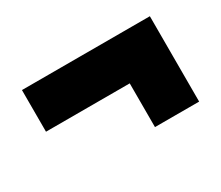

<svg xmlns="http://www.w3.org/2000/svg" viewBox="-65 -515 642 559"><g transform="rotate(-30 256.0 -235.5)"><path d="M472 -92H323.5V-328H472ZM42 -239V-379H472V-239Z"/></g></svg>

Font: Anek Telugu ExtraBold
Style: Regular
Weight: 800
Designer: Omkar Bhoir (Telugu), Yesha Goshar (Latin)
Foundry: Ek Type
Version: Version 1.003